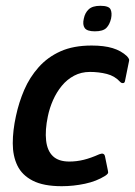

<svg xmlns="http://www.w3.org/2000/svg" viewBox="-20 -637 465 662"><path d="M193 5Q130 5 93 -14Q56 -33 40 -66Q24 -99 24 -143Q24 -187 35 -237Q45 -284 63.5 -327Q82 -370 113 -405Q144 -440 188.5 -460Q233 -480 296 -480Q339 -480 368.5 -471Q398 -462 418 -443Q424 -436 425 -432.5Q426 -429 424 -422L411 -358Q410 -351 404.5 -350.5Q399 -350 395 -354Q376 -375 348.5 -382Q321 -389 290 -389Q260 -389 235.5 -376Q211 -363 193 -341Q175 -319 163 -292Q151 -265 145 -236Q135 -188 139 -152.5Q143 -117 162.5 -98.5Q182 -80 219 -80Q244 -80 268.5 -86Q293 -92 322 -105Q339 -112 342 -98L352 -49Q354 -42 351.5 -38.5Q349 -35 343 -31Q313 -12 273 -3.5Q233 5 193 5ZM363 -573Q358 -552 346.5 -540.5Q335 -529 307 -529Q280 -529 272 -540.5Q264 -552 269 -573Q273 -593 286 -605Q299 -617 326 -617Q355 -617 361 -605Q367 -593 363 -573Z"/></svg>

Font: Glory SemiBold
Style: Italic
Weight: 600
Italic angle: -12°
Designer: Robert Leuschke
Foundry: Robert Leuschke
Version: Version 1.011